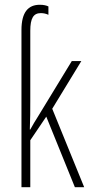

<svg xmlns="http://www.w3.org/2000/svg" viewBox="-20 -785 379 805"><path d="M147 -765C99 -765 70 -735 70 -659V0H107V-197L174 -296L294 0H333L199 -329L321 -529H281L139 -296C127 -277 119 -264 107 -242H105C107 -285 107 -321 107 -365V-656C107 -708 120 -730 151 -730C162 -730 172 -728 183 -723V-758C175 -762 163 -765 147 -765Z"/></svg>

Font: Noto Sans ExtraCondensed ExtraLight
Style: Regular
Weight: 200
Width: 2
Designer: Monotype Design Team
Foundry: Monotype Imaging Inc.
Version: Version 2.013